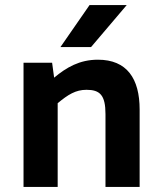

<svg xmlns="http://www.w3.org/2000/svg" viewBox="-20 -739 640 759"><path d="M208 -331C249 -365 279 -384 322 -384C375 -384 397 -363 397 -288V0H532V-306C532 -428 482 -503 367 -503C294 -503 242 -472 194 -432L186 -491H73V0H208ZM219 -553H340L481 -719H334Z"/></svg>

Font: Falling Sky
Style: SeBd
Weight: 600
Designer: Paul D. Hunt
Foundry: Adobe Systems Incorporated
Version: Version 1.02